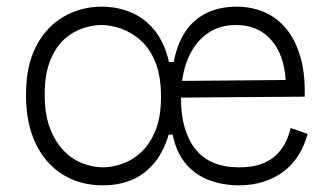

<svg xmlns="http://www.w3.org/2000/svg" viewBox="-20 -544 990 576"><path d="M289 12Q220 12 168 -20.5Q116 -53 87 -113.5Q58 -174 58 -259Q58 -348 89 -406.5Q120 -465 172 -494.5Q224 -524 285 -524Q331 -524 371.5 -507.5Q412 -491 442.5 -454.5Q473 -418 487 -358H501Q512 -414 537 -450.5Q562 -487 601 -505.5Q640 -524 689 -524Q734 -524 772 -508Q810 -492 838 -458.5Q866 -425 881 -374Q896 -323 894 -254L491 -251V-301L837 -304Q832 -382 792.5 -425.5Q753 -469 688 -469Q637 -469 600 -442Q563 -415 543 -366Q523 -317 523 -248Q523 -152 566 -97Q609 -42 698 -42Q732 -42 758 -50Q784 -58 803 -74Q822 -90 834 -112Q846 -134 852 -160L903 -142Q893 -106 874.5 -77Q856 -48 829.5 -28.5Q803 -9 769.5 1.5Q736 12 697 12Q649 12 607.5 -3.5Q566 -19 537.5 -52.5Q509 -86 498 -140H486Q469 -84 439 -50.5Q409 -17 371 -2.5Q333 12 289 12ZM289 -42Q316 -42 346.5 -52.5Q377 -63 403.5 -87.5Q430 -112 446.5 -152.5Q463 -193 463 -254Q463 -315 446.5 -356.5Q430 -398 402.5 -422.5Q375 -447 343.5 -458Q312 -469 284 -469Q258 -469 228 -459Q198 -449 172.5 -426Q147 -403 130.5 -362Q114 -321 114 -260Q114 -200 130.5 -158Q147 -116 172.5 -90.5Q198 -65 229 -53.5Q260 -42 289 -42Z"/></svg>

Font: Bricolage Grotesque ExtraLight
Style: Regular
Weight: 250
Designer: Mathieu Triay
Foundry: Atelier Triay
Version: Version 1.000;gftools[0.9.30]